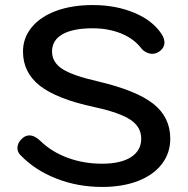

<svg xmlns="http://www.w3.org/2000/svg" viewBox="-20 -730 743 760"><path d="M62 -115Q49 -127 49 -144Q49 -165 67 -181Q80 -194 96 -194Q117 -194 139 -173Q184 -129 247.5 -105.5Q311 -82 384 -82Q458 -82 498.5 -108Q539 -134 539 -181Q539 -227 497 -255.5Q455 -284 354 -306Q205 -338 138 -390.5Q71 -443 71 -526Q71 -580 105.5 -622Q140 -664 202.5 -687Q265 -710 347 -710Q439 -710 512.5 -679Q586 -648 621 -593Q631 -577 631 -562Q631 -540 609 -525Q596 -517 583 -517Q571 -517 559 -523Q547 -529 539 -539Q510 -577 459.5 -597.5Q409 -618 347 -618Q269 -618 227.5 -594.5Q186 -571 186 -526Q186 -484 226 -457.5Q266 -431 367 -408Q520 -372 587 -319Q654 -266 654 -181Q654 -124 620.5 -80.5Q587 -37 526 -13.5Q465 10 384 10Q288 10 203.5 -23Q119 -56 62 -115Z"/></svg>

Font: Kodchasan SemiBold
Style: Regular
Weight: 600
Version: Version 1.000; ttfautohint (v1.6)